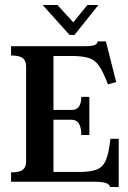

<svg xmlns="http://www.w3.org/2000/svg" viewBox="-20 -724 509 765"><path d="M24 -37Q56 -37 70 -47Q84 -57 84 -80V-460Q84 -483 70 -493Q56 -503 24 -503V-540H320Q346 -540 357 -544.5Q368 -549 369 -559H402L443 -397L410 -388Q392 -436 375.5 -460.5Q359 -485 333.5 -493Q308 -501 264 -501H193V-286H265Q304 -286 304 -338H336V-186H304Q304 -247 265 -247H193V-39H297Q342 -39 366.5 -49Q391 -59 402.5 -87.5Q414 -116 420 -171H453V21H419Q415 9 400 4.5Q385 0 350 0H24ZM328 -704H372L277 -585H257L150 -704H209L272 -635Z"/></svg>

Font: Girassol
Style: Regular
Weight: 400
Width: 3
Designer: Liam Spradlin
Version: Version 1.004